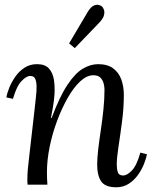

<svg xmlns="http://www.w3.org/2000/svg" viewBox="-20 -783 655 814"><path d="M473 11Q426 11 409 -14Q392 -39 392 -85Q392 -113 396.5 -151Q401 -189 407.5 -232Q414 -275 418.5 -319Q423 -363 423 -403Q423 -415 419.5 -429Q416 -443 406 -453.5Q396 -464 376 -464Q348 -464 320 -438Q292 -412 267 -368Q242 -324 222 -270.5Q202 -217 190.5 -160.5Q179 -104 179 -53Q179 -38 179.5 -25.5Q180 -13 181 0H97Q96 -7 96 -12.5Q96 -18 96 -26Q96 -43 98 -65.5Q100 -88 104.5 -125.5Q109 -163 116 -226Q123 -285 126.5 -318Q130 -351 132 -368.5Q134 -386 134.5 -395.5Q135 -405 135 -416Q135 -434 130 -447.5Q125 -461 108 -461Q92 -461 71 -439Q50 -417 35 -364L7 -370Q10 -388 19.5 -411.5Q29 -435 45 -458Q61 -481 84 -496Q107 -511 137 -511Q171 -511 187.5 -492.5Q204 -474 208.5 -445Q213 -416 211 -383Q209 -355 204.5 -329Q200 -303 196 -283H199Q233 -374 266 -423.5Q299 -473 331.5 -492Q364 -511 396 -511Q436 -511 460 -493Q484 -475 494.5 -445.5Q505 -416 505 -381Q505 -326 497.5 -268.5Q490 -211 482.5 -162.5Q475 -114 475 -85Q475 -67 479.5 -53Q484 -39 502 -39Q519 -39 539.5 -60.5Q560 -82 575 -136L603 -129Q600 -112 590.5 -88Q581 -64 565 -41.5Q549 -19 526 -4Q503 11 473 11ZM297 -579 273 -599 351 -731Q365 -754 378 -759.5Q391 -765 400.5 -761.5Q410 -758 413 -755Q417 -751 420.5 -742Q424 -733 421 -719Q418 -705 400 -686Z"/></svg>

Font: Lora
Style: Italic
Weight: 400
Italic angle: -3°
Designer: Olga Karpushina, Alexei Vanyashin (Cyrillic)
Foundry: Cyreal
Version: Version 3.008